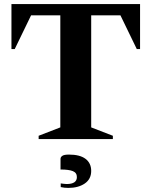

<svg xmlns="http://www.w3.org/2000/svg" viewBox="-20 -680 741 939"><path d="M169 0V-16L275 -57V-605H132L52 -440H36V-660H665V-440H649L569 -605H426V-57L532 -16V0ZM314 239Q306 239 295.5 238Q285 237 277 235V217Q285 218 293 219Q301 220 306 220Q356 220 356 186Q356 165 336.5 157Q317 149 276 149V97Q276 88 285 82Q294 76 317 76Q371 76 398.5 97Q426 118 426 156Q426 196 394.5 217.5Q363 239 314 239Z"/></svg>

Font: Spectral
Style: Bold
Weight: 700
Designer: Jean-Baptiste Levee
Foundry: Production Type
Version: Version 2.001